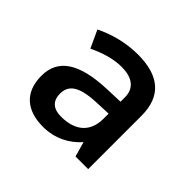

<svg xmlns="http://www.w3.org/2000/svg" viewBox="-96 -829 558 558"><g transform="rotate(45 182.5 -550.0)"><path d="M184 -722C132 -722 86 -708 49 -690L74 -636C107 -652 142 -663 176 -663C216 -663 245 -647 245 -607V-589L191 -587C84 -583 29 -550 29 -480C29 -411 71 -378 137 -378C186 -378 225 -399 252 -430L265 -384H317V-603C317 -683 272 -722 184 -722ZM197 -538 245 -540V-519C245 -469 216 -436 153 -436C124 -436 104 -449 104 -481C104 -513 123 -535 197 -538Z"/></g></svg>

Font: Noto Sans Gujarati Medium
Style: Regular
Weight: 500
Designer: Jelle Bosma - Monotype Design Team, Universal Thirst
Foundry: Monotype Imaging Inc.
Version: Version 2.106